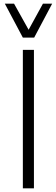

<svg xmlns="http://www.w3.org/2000/svg" viewBox="-20 -1020 306 1040"><path d="M103.8 -816.2 6.2 -1000H56.2L135 -858.8L212.5 -1000H262.5L165 -816.2ZM103.8 0V-750H163.8V0Z"/></svg>

Font: Now Light
Style: Regular
Weight: 300
Designer: Alfredo Marco Pradil
Foundry: Alfredo Marco Pradil
Version: Version 1.002;PS 001.002;hotconv 1.0.88;makeotf.lib2.5.64775